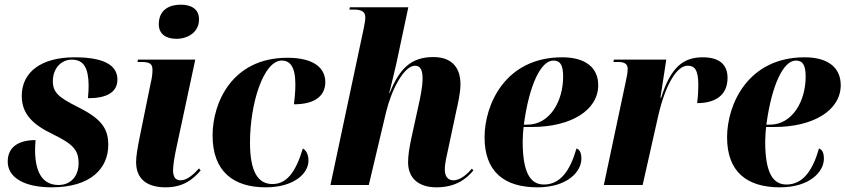

<svg xmlns="http://www.w3.org/2000/svg" viewBox="-20 -791 3615 821"><path d="M201 10C367 10 443 -70 443 -172C443 -247 407 -286 312 -334C229 -375 206 -397 206 -444C206 -499 242 -536 287 -536C339 -536 358 -499 359 -426C359 -410 358 -391 356 -371C433 -371 482 -394 482 -451C482 -502 442 -546 299 -546C154 -546 73 -481 73 -381C73 -303 121 -258 206 -217C292 -175 316 -150 316 -93C316 -39 284 0 230 0C172 0 130 -40 130 -150C130 -163 131 -177 132 -192C60 -192 13 -163 13 -100C13 -31 85 10 201 10Z M734 -625C783 -625 831 -653 831 -708C831 -755 794 -771 753 -771C705 -771 659 -750 659 -687C659 -644 692 -625 734 -625ZM688 10C764 10 805 -24 838 -62L831 -71C810 -47 780 -20 753 -20C729 -20 721 -35 720 -61C720 -83 725 -115 733 -153L815 -536H570L568 -526H584C622 -526 632 -517 632 -492C632 -474 629 -454 624 -434L579 -213C567 -154 562 -122 562 -98C562 -26 608 10 688 10Z M1116 10C1237 10 1299 -49 1299 -104C1299 -134 1287 -149 1275 -156C1244 -53 1205 -4 1145 -4C1084 -4 1049 -55 1049 -182C1049 -347 1106 -532 1185 -532C1219 -532 1243 -507 1243 -431C1243 -398 1240 -371 1237 -345C1338 -345 1371 -390 1371 -440C1371 -498 1325 -544 1209 -544C971 -544 889 -350 889 -212C889 -56 980 10 1116 10Z M1846 10C1929 10 1974 -26 2004 -62L1998 -70C1974 -42 1946 -20 1919 -20C1896 -20 1882 -36 1882 -66C1882 -93 1890 -124 1898 -161L1931 -316C1939 -351 1949 -396 1949 -431C1949 -493 1920 -547 1833 -547C1736 -547 1688 -496 1646 -393H1644C1651 -417 1669 -495 1675 -520L1726 -760H1476L1474 -750H1493C1534 -750 1542 -736 1542 -715C1542 -704 1539 -690 1536 -673L1393 0H1557L1631 -312C1654 -407 1707 -510 1755 -510C1780 -510 1787 -487 1787 -454C1787 -420 1776 -368 1770 -342L1740 -205C1730 -159 1725 -126 1725 -97C1725 -31 1768 10 1846 10Z M2278 10C2406 10 2466 -57 2466 -112C2466 -141 2457 -152 2445 -156C2419 -65 2378 -2 2306 -2C2249 -2 2215 -50 2215 -186C2215 -197 2217 -235 2219 -248H2255C2419 -248 2538 -318 2538 -427C2538 -503 2482 -546 2384 -546C2139 -546 2052 -342 2052 -204C2052 -56 2137 10 2278 10ZM2235 -258H2220C2243 -429 2293 -532 2346 -532C2375 -532 2388 -514 2388 -463C2388 -358 2331 -258 2235 -258Z M2656 -443 2562 0H2728L2794 -293C2826 -434 2876 -510 2920 -510C2948 -510 2966 -496 2966 -428C2966 -408 2965 -382 2961 -350C3038 -350 3091 -383 3091 -458C3091 -515 3056 -546 2985 -546C2901 -546 2848 -503 2807 -373H2804L2829 -536H2605L2603 -526H2624C2653 -526 2664 -515 2664 -497C2664 -479 2660 -463 2656 -443Z M3315 10C3443 10 3503 -57 3503 -112C3503 -141 3494 -152 3482 -156C3456 -65 3415 -2 3343 -2C3286 -2 3252 -50 3252 -186C3252 -197 3254 -235 3256 -248H3292C3456 -248 3575 -318 3575 -427C3575 -503 3519 -546 3421 -546C3176 -546 3089 -342 3089 -204C3089 -56 3174 10 3315 10ZM3272 -258H3257C3280 -429 3330 -532 3383 -532C3412 -532 3425 -514 3425 -463C3425 -358 3368 -258 3272 -258Z"/></svg>

Font: Noto Serif Display SemiCondensed ExtraBold
Style: Italic
Weight: 800
Width: 4
Italic angle: -12°
Designer: Monotype Design Team
Foundry: Monotype Imaging Inc.
Version: Version 2.009